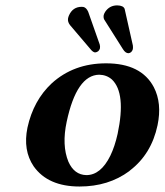

<svg xmlns="http://www.w3.org/2000/svg" viewBox="-20 -677 606 707"><path d="M230.5 -608.9Q228.5 -596.2 238.3 -584L316.4 -492.2Q323.2 -484.9 330.1 -483.9Q344.2 -485.4 348.1 -499Q349.1 -506.8 347.2 -513.2L304.7 -633.8Q297.9 -648.9 287.1 -651.4Q283.7 -651.9 280.8 -651.9Q248 -651.9 233.9 -620.1Q231.4 -614.3 230.5 -608.9ZM361.8 -621.1Q360.4 -611.3 363.8 -605L432.6 -496.1Q441.9 -481 453.1 -481Q465.3 -482.4 469.2 -496.1Q470.2 -502.9 469.2 -509.8L439 -644Q434.6 -656.7 411.6 -657.2Q383.3 -657.2 367.2 -633.3Q363.3 -627 361.8 -621.1ZM345.2 -401.9Q262.2 -400.4 225.6 -229Q207 -142.1 231.9 -81.5Q253.4 -33.2 297.9 -32.2Q351.1 -32.2 386.2 -103.5Q402.8 -137.7 413.1 -184.1Q444.8 -334 392.1 -384.3Q372.6 -401.4 345.2 -401.9ZM81.1 -207Q103 -307.1 170.4 -370.1Q251.5 -443.8 370.6 -443.8Q500 -443.8 546.4 -356Q577.1 -296.9 560.1 -215.8Q537.6 -109.4 458 -48.8Q456.5 -47.9 456.1 -46.9Q379.4 9.8 272.9 9.8Q156.7 9.8 104 -64.5Q64 -123.5 81.1 -207Z"/></svg>

Font: Linux Libertine Slanted O
Style: Bold Slanted
Weight: 700
Designer: Philipp H. Poll
Foundry: Philipp H. Poll
Version: Version 5.0.0